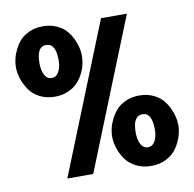

<svg xmlns="http://www.w3.org/2000/svg" viewBox="-79 -770 868 859"><g transform="rotate(-10 355.5 -340.0)"><path d="M433.1 -680.2H550.8L277.8 0H160.2ZM169.9 -370.1Q130.9 -370.1 100.3 -386.2Q69.8 -402.3 53.2 -427.7Q36.6 -453.1 28.3 -479.2Q20 -505.4 20 -529.8Q20 -546.9 24.2 -566.2Q28.3 -585.4 39.1 -607.9Q49.8 -630.4 65.9 -648.2Q82 -666 109.1 -678Q136.2 -689.9 169.9 -689.9Q203.6 -689.9 230.7 -678Q257.8 -666 273.9 -648.2Q290 -630.4 300.8 -607.9Q311.5 -585.4 315.7 -566.2Q319.8 -546.9 319.8 -529.8Q319.8 -510.7 315.2 -490Q310.5 -469.2 299.1 -447.5Q287.6 -425.8 271 -408.9Q254.4 -392.1 228.3 -381.1Q202.1 -370.1 169.9 -370.1ZM169.9 -605Q127 -605 127 -529.8Q127 -496.6 137.9 -475.8Q148.9 -455.1 169.9 -455.1Q190.9 -455.1 202.4 -476.1Q213.9 -497.1 213.9 -528.8Q213.9 -605 169.9 -605ZM541 9.8Q501.5 9.8 470.7 -6.3Q439.9 -22.5 423.3 -47.4Q406.7 -72.3 398.4 -98.4Q390.1 -124.5 390.1 -148.9Q390.1 -166 394.3 -185.3Q398.4 -204.6 409.4 -227.3Q420.4 -250 436.8 -268.1Q453.1 -286.1 480.2 -298.1Q507.3 -310.1 541 -310.1Q574.7 -310.1 601.8 -298.1Q628.9 -286.1 645 -268.1Q661.1 -250 671.9 -227.3Q682.6 -204.6 686.8 -185.3Q690.9 -166 690.9 -148.9Q690.9 -124.5 682.6 -98.4Q674.3 -72.3 657.7 -47.4Q641.1 -22.5 610.6 -6.3Q580.1 9.8 541 9.8ZM541 -225.1Q497.1 -225.1 497.1 -149.9Q497.1 -116.2 508.3 -95.7Q519.5 -75.2 541 -75.2Q561 -75.2 572.5 -95.9Q584 -116.7 584 -148.9Q584 -225.1 541 -225.1Z"/></g></svg>

Font: Glacial Indifference
Style: Bold
Weight: 700
Version: Version 1.001